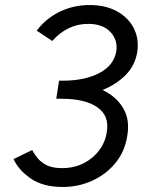

<svg xmlns="http://www.w3.org/2000/svg" viewBox="-20 -732 584 764"><path d="M230 12Q151 12 102 -22Q53 -56 34 -99L108 -135Q116 -120 129.5 -103Q143 -86 166 -74.5Q189 -63 227 -63Q274 -63 312 -82Q350 -101 374.5 -133.5Q399 -166 405 -207Q416 -271 367.5 -305Q319 -339 225 -339H204L206 -353L215 -411H231Q317 -411 375.5 -441.5Q434 -472 443 -530Q449 -573 419 -605Q389 -637 331 -637Q289 -637 253 -619.5Q217 -602 188 -569L126 -610Q162 -658 217 -685Q272 -712 337 -712Q400 -712 445.5 -687Q491 -662 512.5 -619.5Q534 -577 526 -524Q517 -471 480 -433.5Q443 -396 388 -374Q443 -348 470.5 -301Q498 -254 486 -189Q476 -128 439 -83Q402 -38 347 -13Q292 12 230 12Z"/></svg>

Font: Figtree
Style: Italic
Weight: 400
Italic angle: -9.5°
Foundry: Erik Kennedy
Version: Version 2.001; ttfautohint (v1.8.4.7-5d5b);gftools[0.9.27]